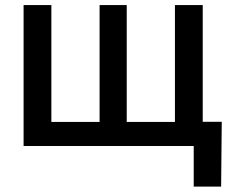

<svg xmlns="http://www.w3.org/2000/svg" viewBox="-20 -562 890 739"><path d="M70.8 -542.5H177.7V-92.8H363.3V-542.5H467.8V-92.8H653.3V-542.5H760.3V0H70.8ZM725.6 156.2V0H687V-93.3H833.5L831.1 156.2Z"/></svg>

Font: Inter 16pt Medium
Style: Regular
Weight: 500
Version: Version 4.001;git-66647c0bb